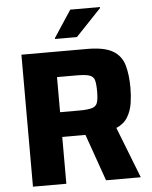

<svg xmlns="http://www.w3.org/2000/svg" viewBox="-60 -948 791 997"><g transform="rotate(-5 336.0 -449.5)"><path d="M71 0V-688H412Q502 -688 546.5 -662Q591 -636 605.5 -586.5Q620 -537 620 -466Q620 -427 614 -387.5Q608 -348 588.5 -315.5Q569 -283 529 -266L633 0H452L366 -244Q363 -244 357 -244H245V0ZM245 -373H345Q391 -373 412.5 -380Q434 -387 440 -406.5Q446 -426 446 -464Q446 -502 440.5 -522Q435 -542 414 -549Q393 -556 345 -556H245ZM252 -754V-759L344 -899H499V-894L366 -754Z"/></g></svg>

Font: Saira
Style: Bold
Weight: 700
Designer: Hector Gatti with collaboration of the Omnibus-Type team
Foundry: Omnibus-Type
Version: Version 1.100; ttfautohint (v1.8.3)